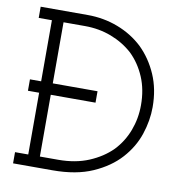

<svg xmlns="http://www.w3.org/2000/svg" viewBox="-79 -773 790 845"><g transform="rotate(10 316.0 -350.0)"><path d="M211 0Q317 0 390.5 -32.5Q464 -65 510 -116Q556 -167 576.5 -228.5Q597 -290 597 -350Q597 -430 569 -494.5Q541 -559 493 -606Q445 -651 381 -675.5Q317 -700 245 -700H35V-650H94V-377H44V-326H94V-50H35V0ZM146 -326H346V-377H146V-650H242Q305 -650 360 -629Q415 -608 457 -570Q498 -530 521.5 -474.5Q545 -419 545 -350Q545 -290 524.5 -236Q504 -182 465 -141Q424 -100 364.5 -75Q305 -50 228 -50H146Z"/></g></svg>

Font: Josefin Slab Thin Medium
Style: Regular
Weight: 500
Version: Version 2.000